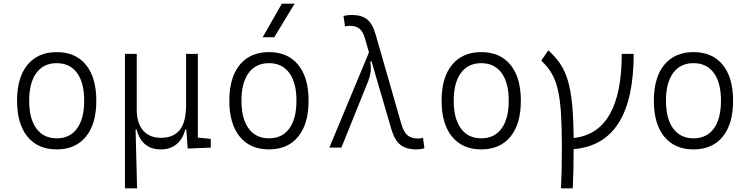

<svg xmlns="http://www.w3.org/2000/svg" viewBox="-20 -815 4142 1060"><path d="M293 9.8Q189.5 9.8 131.8 -60.5Q74.2 -130.9 74.2 -258.8Q74.2 -387.2 131.8 -457.3Q189.5 -527.3 293 -527.3Q397 -527.3 454.3 -457.3Q511.7 -387.2 511.7 -258.8Q511.7 -130.9 454.3 -60.5Q397 9.8 293 9.8ZM293 -51.3Q365.7 -51.3 405.3 -105.5Q444.8 -159.7 444.8 -258.8Q444.8 -358.4 405.3 -412.4Q365.7 -466.3 293 -466.3Q220.7 -466.3 180.9 -412.4Q141.1 -358.4 141.1 -258.8Q141.1 -159.7 180.9 -105.5Q220.7 -51.3 293 -51.3Z M669.9 224.6V-517.6H734.9V-210Q734.9 -135.3 770 -94.7Q805.2 -54.2 868.7 -54.2Q937 -54.2 972.2 -96.9Q1007.3 -139.6 1007.3 -239.3V-517.6H1072.3V-55.2L1143.6 -48.3V0L1016.1 4.9L1008.8 -99.6H1002.4Q989.7 -47.4 954.6 -18.8Q919.4 9.8 868.7 9.8Q762.7 9.8 734.4 -99.6H728.5L736.8 224.6Z M1464.8 9.8Q1361.3 9.8 1303.7 -60.5Q1246.1 -130.9 1246.1 -258.8Q1246.1 -387.2 1303.7 -457.3Q1361.3 -527.3 1464.8 -527.3Q1568.8 -527.3 1626.2 -457.3Q1683.6 -387.2 1683.6 -258.8Q1683.6 -130.9 1626.2 -60.5Q1568.8 9.8 1464.8 9.8ZM1464.8 -51.3Q1537.6 -51.3 1577.1 -105.5Q1616.7 -159.7 1616.7 -258.8Q1616.7 -358.4 1577.1 -412.4Q1537.6 -466.3 1464.8 -466.3Q1392.6 -466.3 1352.8 -412.4Q1313 -358.4 1313 -258.8Q1313 -159.7 1352.8 -105.5Q1392.6 -51.3 1464.8 -51.3ZM1430.2 -609.4 1536.1 -794.9H1606.4L1494.1 -609.4Z M1798.3 0 2017.1 -525.9 1995.1 -602.1Q1983.9 -641.1 1964.4 -656.7Q1944.8 -672.4 1910.6 -672.4Q1898.4 -672.4 1884.8 -669.4L1876.5 -726.6Q1897.9 -732.4 1920.4 -732.4Q1975.1 -732.4 2005.9 -708.7Q2036.6 -685.1 2053.7 -625L2195.8 -130.4Q2208.5 -85.9 2229.7 -68.1Q2251 -50.3 2289.1 -50.3Q2299.8 -50.3 2315.4 -54.2L2323.2 3.9Q2301.8 9.8 2279.3 9.8Q2222.2 9.8 2189.9 -15.9Q2157.7 -41.5 2139.2 -106.4L2031.2 -476.6L2024.4 -474.6Q2029.3 -443.4 2026.4 -419.2Q2023.4 -395 2013.2 -368.2L1864.7 0Z M2636.7 9.8Q2533.2 9.8 2475.6 -60.5Q2418 -130.9 2418 -258.8Q2418 -387.2 2475.6 -457.3Q2533.2 -527.3 2636.7 -527.3Q2740.7 -527.3 2798.1 -457.3Q2855.5 -387.2 2855.5 -258.8Q2855.5 -130.9 2798.1 -60.5Q2740.7 9.8 2636.7 9.8ZM2636.7 -51.3Q2709.5 -51.3 2749 -105.5Q2788.6 -159.7 2788.6 -258.8Q2788.6 -358.4 2749 -412.4Q2709.5 -466.3 2636.7 -466.3Q2564.5 -466.3 2524.7 -412.4Q2484.9 -358.4 2484.9 -258.8Q2484.9 -159.7 2524.7 -105.5Q2564.5 -51.3 2636.7 -51.3Z M3077.1 224.6Q3079.6 176.8 3080.8 119.4Q3082 62 3082 -4.9Q3082 -115.7 3076.9 -192.4Q3071.8 -269 3059.3 -321.5Q3046.9 -374 3024.7 -411.4Q3002.4 -448.7 2968.3 -480L3006.8 -537.1Q3046.9 -501.5 3073.5 -461.7Q3100.1 -421.9 3115.7 -367.9Q3131.3 -314 3138.7 -237.8Q3146 -161.6 3147 -53.2Q3412.6 -82 3412.6 -517.6H3478.5Q3478.5 -19 3147 8.3Q3147 70.8 3145.8 125Q3144.5 179.2 3142.1 224.6Z M3808.6 9.8Q3705.1 9.8 3647.5 -60.5Q3589.8 -130.9 3589.8 -258.8Q3589.8 -387.2 3647.5 -457.3Q3705.1 -527.3 3808.6 -527.3Q3912.6 -527.3 3970 -457.3Q4027.3 -387.2 4027.3 -258.8Q4027.3 -130.9 3970 -60.5Q3912.6 9.8 3808.6 9.8ZM3808.6 -51.3Q3881.3 -51.3 3920.9 -105.5Q3960.4 -159.7 3960.4 -258.8Q3960.4 -358.4 3920.9 -412.4Q3881.3 -466.3 3808.6 -466.3Q3736.3 -466.3 3696.5 -412.4Q3656.7 -358.4 3656.7 -258.8Q3656.7 -159.7 3696.5 -105.5Q3736.3 -51.3 3808.6 -51.3Z"/></svg>

Font: Caskaydia Cove Light
Style: Regular
Weight: 300
Monospace: yes
Designer: Aaron Bell
Foundry: Saja Typeworks
Version: Version 4.300; ttfautohint (v1.8.3)